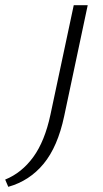

<svg xmlns="http://www.w3.org/2000/svg" viewBox="-150 -433 397 742"><path d="M45 10 135 -413H189L98 16Q73 134 18.5 200Q-36 266 -118 289L-130 261Q-66 235 -21.5 174Q23 113 45 10Z"/></svg>

Font: Ysabeau Infant Light
Style: Italic
Weight: 300
Italic angle: -12°
Designer: Christian Thalmann (Catharsis Fonts)
Version: Version 2.001;gftools[0.9.30]; featfreeze: ss01,ss02,lnum